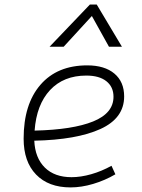

<svg xmlns="http://www.w3.org/2000/svg" viewBox="-20 -815 626 845"><path d="M294.9 -35.2Q335.4 -35.2 381.6 -48.3Q427.7 -61.5 470.7 -85.4L487.8 -47.9Q441.9 -21 390.1 -5.6Q338.4 9.8 290.5 9.8Q193.4 9.8 138.7 -46.9Q84 -103.5 84 -204.6Q84 -356.4 158 -441.9Q231.9 -527.3 363.8 -527.3Q440.4 -527.3 483.4 -491.2Q526.4 -455.1 526.4 -390.6Q526.4 -294.9 422.1 -247.3Q317.9 -199.7 130.9 -195.8Q134.3 -120.1 177.2 -77.6Q220.2 -35.2 294.9 -35.2ZM132.3 -240.2Q300.3 -244.1 389.9 -280.5Q479.5 -316.9 479.5 -389.2Q479.5 -432.6 448.2 -457.5Q417 -482.4 359.9 -482.4Q259.8 -482.4 200.2 -418.5Q140.6 -354.5 132.3 -240.2ZM405.8 -794.9 516.6 -609.4H459.5L384.3 -744.6L260.3 -609.4H198.2L375.5 -794.9Z"/></svg>

Font: Cascadia Mono PL ExtraLight
Style: Italic
Weight: 200
Italic angle: -10°
Monospace: yes
Designer: Aaron Bell
Foundry: Saja Typeworks
Version: Version 2404.023; ttfautohint (v1.8.4)